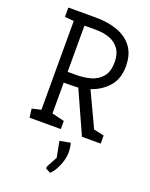

<svg xmlns="http://www.w3.org/2000/svg" viewBox="-173 -781 889 1136"><g transform="rotate(20 272.0 -213.0)"><path d="M62 0 55 -55 112 -68V-627L55 -632V-691H229Q306 -691 366 -669Q426 -647 460 -600.5Q494 -554 494 -481Q494 -400 450.5 -351.5Q407 -303 343 -282L445 -65L510 -51V0H392L272 -266Q253 -265 233 -264.5Q213 -264 181 -264V-70L259 -51V0ZM181 -332H235Q285 -332 327.5 -344.5Q370 -357 396.5 -389.5Q423 -422 423 -480Q423 -531 401 -562.5Q379 -594 341 -608.5Q303 -623 255 -623H181ZM257 249V237L294 168L275 68L342 56Q344 63 347 79Q350 95 350 114Q350 140 341.5 169Q333 198 319 223.5Q305 249 288 265Z"/></g></svg>

Font: Kreon Light
Style: Regular
Weight: 300
Designer: Julia Petretta
Foundry: Julia Petretta and Eli Heuer
Version: Version 2.002